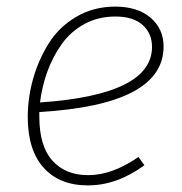

<svg xmlns="http://www.w3.org/2000/svg" viewBox="-20 -551 550 581"><path d="M475 -410Q475 -234 99 -212V-198Q99 -109 138.5 -65Q178 -21 247 -21Q320 -21 399 -76L417 -51Q334 10 246 10Q160 10 112 -43.5Q64 -97 64 -197Q64 -255 80 -312Q96 -369 127 -419Q158 -469 210.5 -500Q263 -531 329 -531Q396 -531 435.5 -497.5Q475 -464 475 -410ZM329 -501Q277 -501 235 -478Q193 -455 166 -416.5Q139 -378 123 -333.5Q107 -289 101 -241Q440 -264 440 -409Q440 -450 411.5 -475.5Q383 -501 329 -501Z"/></svg>

Font: Fira Sans UltraLight
Style: Italic
Weight: 200
Italic angle: -8°
Designer: Carrois Corporate & Edenspiekermann AG
Foundry: Carrois Corporate GbR & Edenspiekermann AG
Version: Version 4.203;PS 004.203;hotconv 1.0.88;makeotf.lib2.5.64775